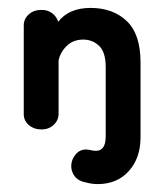

<svg xmlns="http://www.w3.org/2000/svg" viewBox="-20 -320 410 485"><path d="M85 7Q66 7 53 -4Q40 -15 40 -32V-256Q40 -272 52.5 -283.5Q65 -295 85 -295Q101 -295 112 -286.5Q123 -278 127 -265Q154 -300 209 -300Q265 -300 300 -267Q335 -234 335 -162V27Q335 79 305.5 112Q276 145 227 145Q215 145 206 143Q197 141 189 139Q174 134 167 123Q160 112 160 100Q160 82 173 68Q186 54 208 59Q216 61 222 61Q247 61 247 25V-151Q247 -188 230.5 -204Q214 -220 190 -220Q165 -220 148.5 -204Q132 -188 128 -167V-33Q128 -16 115.5 -4.5Q103 7 85 7Z"/></svg>

Font: Dongle
Style: Bold
Weight: 700
Designer: Yanghee Ryu
Foundry: Yanghee Ryu
Version: Version 2.000